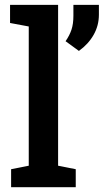

<svg xmlns="http://www.w3.org/2000/svg" viewBox="-20 -782 433 802"><path d="M26.4 0V-75.2L100.1 -89.8V-671.4L22 -686V-761.7H222.7V-89.8L296.4 -75.2V0ZM309.6 -569.3 253.9 -609.9Q270.5 -633.8 278.6 -658Q286.6 -682.1 286.6 -716.3V-761.7H393.1V-720.7Q393.1 -675.3 371.1 -636.5Q349.1 -597.7 309.6 -569.3Z"/></svg>

Font: Roboto Slab LO Medium
Style: Regular
Weight: 500
Designer: Google
Version: Version 2.000